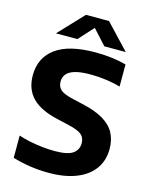

<svg xmlns="http://www.w3.org/2000/svg" viewBox="-138 -1037 892 1134"><g transform="rotate(15 308.0 -470.0)"><path d="M272 9.5Q212 9.5 155.5 0.8Q99 -8 50 -23V-159Q83.5 -147.5 122.2 -139.8Q161 -132 200 -128Q239 -124 272.5 -124Q352 -124 383.8 -146.8Q415.5 -169.5 415.5 -210Q415.5 -244 392 -263Q368.5 -282 303.5 -296L245.5 -309.5Q135.5 -333.5 84 -385.8Q32.5 -438 32.5 -523.5Q32.5 -630.5 113.2 -690Q194 -749.5 356.5 -749.5Q410.5 -749.5 458.8 -743.2Q507 -737 545 -726.5V-591Q507 -602.5 459 -609.2Q411 -616 363 -616Q302 -616 266.8 -605.5Q231.5 -595 216 -575.8Q200.5 -556.5 200.5 -531Q200.5 -498.5 221 -480.2Q241.5 -462 298.5 -449L357 -435.5Q437.5 -418 487.5 -389Q537.5 -360 560.5 -318Q583.5 -276 583.5 -219.5Q583.5 -148 546.2 -96.8Q509 -45.5 439.2 -18Q369.5 9.5 272 9.5ZM100.5 -797.5 243.5 -949H384.5L527.5 -797.5H396.5L300 -903.5H328L231.5 -797.5Z"/></g></svg>

Font: Encode Sans SemiExpanded
Style: Bold
Weight: 700
Width: 6
Designer: Multiple Designers
Foundry: Impallari Type
Version: Version 3.002